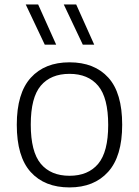

<svg xmlns="http://www.w3.org/2000/svg" viewBox="-20 -828 621 858"><path d="M55 -270.5Q55 -411.5 117.5 -480.5Q180 -549.5 290.5 -549.5Q402 -549.5 464 -481.2Q526 -413 526 -270.5Q526 -129.5 463.2 -60Q400.5 9.5 290.5 9.5Q179.5 9.5 117.2 -59.2Q55 -128 55 -270.5ZM463.5 -269.5Q463.5 -391 418.8 -444.5Q374 -498 290.5 -498Q207 -498 162.2 -445Q117.5 -392 117.5 -271.5Q117.5 -150 162.2 -96.2Q207 -42.5 290.5 -42.5Q374 -42.5 418.8 -96Q463.5 -149.5 463.5 -269.5ZM180 -628.5 95 -808H150.5L231 -628.5ZM350 -628.5 265 -808H320.5L401 -628.5Z"/></svg>

Font: Encode Sans Semi Expanded Light
Style: Regular
Weight: 300
Width: 6
Designer: Multiple Designers
Foundry: Impallari Type
Version: Version 2.000